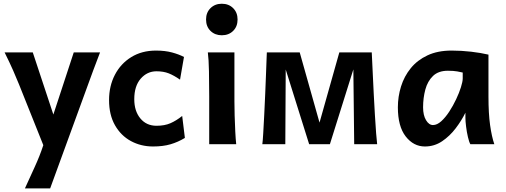

<svg xmlns="http://www.w3.org/2000/svg" viewBox="-20 -782 2742 1041"><path d="M282.7 -120.6 218.3 13.7 83 -324.7Q69.3 -358.4 51.3 -399.7Q33.2 -440.9 4.9 -498H157.7ZM379.9 -498H522.5Q500.5 -441.4 485.4 -400.1Q470.2 -358.9 458 -325.2L252 239.3H115.2Q141.1 182.1 168.5 122.6Q195.8 63 213.9 7.8Z M977.5 -473.1 956.1 -350.1Q923.3 -373 894.8 -384.3Q866.2 -395.5 828.6 -395.5Q777.8 -395.5 742.9 -355.5Q708 -315.4 708 -244.1Q708 -179.7 741 -139.9Q773.9 -100.1 828.6 -100.1Q872.6 -100.1 904.3 -114Q936 -127.9 967.8 -153.3L982.4 -34.2Q945.3 -11.7 904.8 0.2Q864.3 12.2 809.6 12.2Q744.1 12.2 689.9 -17.1Q635.7 -46.4 603.5 -102.8Q571.3 -159.2 571.3 -239.3Q571.3 -315.4 602.8 -376.2Q634.3 -437 691.7 -472.4Q749 -507.8 826.2 -507.8Q874.5 -507.8 912.6 -497.6Q950.7 -487.3 977.5 -473.1Z M1106.9 -498H1251Q1251 -461.4 1251 -419.9Q1251 -378.4 1251 -339.6Q1251 -300.8 1251 -272Q1251 -243.2 1251 -231.9Q1251 -200.7 1252.2 -156Q1253.4 -111.3 1255.6 -68.8Q1257.8 -26.4 1260.7 0H1114.3Q1114.3 -35.2 1114.3 -82.5Q1114.3 -129.9 1114.3 -177Q1114.3 -224.1 1114.3 -258.8Q1114.3 -330.1 1113 -394.8Q1111.8 -459.5 1106.9 -498ZM1097.2 -676.3Q1097.2 -713.9 1121.3 -737.8Q1145.5 -761.7 1182.6 -761.7Q1220.2 -761.7 1244.1 -737.8Q1268.1 -713.9 1268.1 -676.3Q1268.1 -638.2 1244.1 -614.5Q1220.2 -590.8 1182.6 -590.8Q1145.5 -590.8 1121.3 -614.5Q1097.2 -638.2 1097.2 -676.3Z M1768.6 0H1656.2L1500 -498H1605L1712.4 -117.2L1819.8 -498H1924.8ZM2024.9 0H1900.4L1895.5 -434.6L1883.3 -498H1995.6Q1995.6 -498 1997.1 -466.6Q1998.5 -435.1 2001 -384.3Q2003.4 -333.5 2006.3 -274.4Q2009.3 -215.3 2012.7 -158.7Q2016.1 -102.1 2019.3 -59.6Q2022.5 -17.1 2024.9 0ZM1526.9 0H1402.3Q1404.8 -17.1 1407.2 -59.6Q1409.7 -102.1 1412.6 -158.7Q1415.5 -215.3 1418 -274.4Q1420.4 -333.5 1422.4 -384.3Q1424.3 -435.1 1425.5 -466.6Q1426.8 -498 1426.8 -498H1539.1L1529.3 -434.6Z M2660.2 0H2530.3Q2523.4 -11.7 2517.1 -38.8Q2510.7 -65.9 2507.1 -95.5Q2503.4 -125 2503.4 -143.1V-170.9Q2482.9 -128.9 2450.9 -86.7Q2418.9 -44.4 2377 -16.1Q2335 12.2 2283.7 12.2Q2222.2 12.2 2179.7 -42.2Q2137.2 -96.7 2137.2 -200.2Q2137.2 -258.3 2154.3 -313.2Q2171.4 -368.2 2207 -412.1Q2242.7 -456.1 2297.9 -481.9Q2353 -507.8 2428.7 -507.8Q2481.9 -507.8 2534.4 -501.7Q2586.9 -495.6 2628.4 -485.8V-258.8Q2628.4 -166.5 2637.2 -103.8Q2646 -41 2660.2 0ZM2488.8 -356.4V-388.7Q2478.5 -391.1 2459 -394.8Q2439.5 -398.4 2408.2 -398.4Q2356.9 -398.4 2327.6 -370.1Q2298.3 -341.8 2286.1 -296.4Q2273.9 -251 2273.9 -200.2Q2273.9 -157.2 2289.8 -130.6Q2305.7 -104 2327.6 -104Q2349.6 -104 2372.3 -124.5Q2395 -145 2415.8 -176.8Q2436.5 -208.5 2453.1 -243.7Q2469.7 -278.8 2479.2 -309.3Q2488.8 -339.8 2488.8 -356.4Z"/></svg>

Font: Andika
Style: Bold
Weight: 700
Designer: Victor Gaultney, Annie Olsen, Julie Remington, Don Collingsworth, Eric Hays, Becca Hirsbrunner
Foundry: SIL International
Version: Version 6.101